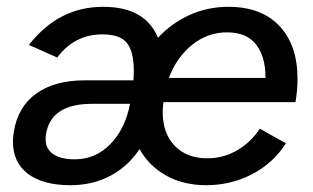

<svg xmlns="http://www.w3.org/2000/svg" viewBox="-20 -532 918 564"><path d="M18 -116Q18 -131 21 -147Q33 -219 87 -257.5Q141 -296 229 -296H372Q373 -306 373 -324Q373 -380 353 -405.5Q333 -431 281 -431Q199 -431 148 -363L65 -400Q152 -512 283 -512Q407 -512 444 -421Q484 -464 537 -488Q590 -512 651 -512Q748 -512 801 -455.5Q854 -399 854 -300Q854 -268 848 -232H460Q458 -212 458 -203Q458 -140 493.5 -103.5Q529 -67 589 -67Q637 -67 677.5 -91Q718 -115 743 -154L820 -111Q782 -52 720 -20Q658 12 586 12Q519 12 468.5 -16Q418 -44 390 -94Q356 -43 304 -15.5Q252 12 187 12Q106 12 62 -21.5Q18 -55 18 -116ZM114 -123Q114 -95 136 -79.5Q158 -64 199 -64Q261 -64 304.5 -109Q348 -154 362 -227H250Q129 -227 115 -137Q114 -132 114 -123ZM760 -303Q760 -366 732 -401.5Q704 -437 647 -437Q590 -437 544.5 -400.5Q499 -364 476 -303Z"/></svg>

Font: Oak Sans Medium
Style: Italic
Weight: 500
Italic angle: -9.49998°
Foundry: Erik Kennedy, Walven
Version: Version 1.000